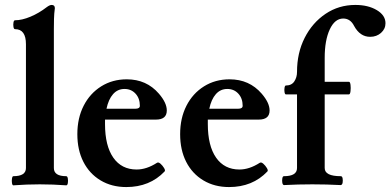

<svg xmlns="http://www.w3.org/2000/svg" viewBox="-20 -746 1580 777"><path d="M34 4Q30 4 28.5 -5Q27 -14 28.5 -23.5Q30 -33 34 -33Q85 -33 85 -66V-567Q85 -628 41 -628Q36 -628 34.5 -637Q33 -646 34.5 -655Q36 -664 41 -664Q69 -664 103.5 -678.5Q138 -693 169 -717Q181 -726 189 -726Q202 -726 202 -713Q199 -691 198.5 -669.5Q198 -648 198 -628V-66Q198 -33 248 -33Q253 -33 254.5 -23.5Q256 -14 254.5 -5Q253 4 248 4Q221 2 194.5 1Q168 0 141 0Q114 0 87.5 1Q61 2 34 4Z M491 11Q432 11 387 -16Q342 -43 317.5 -91Q293 -139 293 -203Q293 -268 318.5 -318Q344 -368 389.5 -396.5Q435 -425 493 -425Q573 -425 623 -367Q655 -330 655 -299Q655 -262 611 -262H405Q405 -254 405 -244Q405 -156 438.5 -108Q472 -60 533 -60Q573 -60 615 -87Q621 -91 629.5 -83.5Q638 -76 644 -66Q650 -56 646 -52Q586 11 491 11ZM484 -386Q456 -386 437.5 -365Q419 -344 411 -306H528Q546 -306 546 -318Q546 -348 528.5 -367Q511 -386 484 -386Z M907 11Q848 11 803 -16Q758 -43 733.5 -91Q709 -139 709 -203Q709 -268 734.5 -318Q760 -368 805.5 -396.5Q851 -425 909 -425Q989 -425 1039 -367Q1071 -330 1071 -299Q1071 -262 1027 -262H821Q821 -254 821 -244Q821 -156 854.5 -108Q888 -60 949 -60Q989 -60 1031 -87Q1037 -91 1045.5 -83.5Q1054 -76 1060 -66Q1066 -56 1062 -52Q1002 11 907 11ZM900 -386Q872 -386 853.5 -365Q835 -344 827 -306H944Q962 -306 962 -318Q962 -348 944.5 -367Q927 -386 900 -386Z M1129 3Q1124 2 1122.5 -6.5Q1121 -15 1122.5 -24Q1124 -33 1129 -33Q1182 -33 1182 -66V-364H1137Q1133 -364 1131.5 -373Q1130 -382 1131.5 -391Q1133 -400 1137 -400Q1160 -400 1171 -416.5Q1182 -433 1182 -455Q1182 -532 1213 -593Q1244 -654 1297.5 -690Q1351 -726 1418 -726Q1470 -726 1505 -705Q1540 -684 1540 -652Q1540 -629 1522 -613Q1504 -597 1478 -597Q1437 -597 1413 -641Q1398 -671 1369 -671Q1335 -671 1314.5 -627Q1294 -583 1294 -512V-415H1392Q1397 -415 1398.5 -402.5Q1400 -390 1398.5 -377Q1397 -364 1392 -364H1294V-66Q1294 -33 1359 -33Q1365 -33 1366.5 -24Q1368 -15 1366.5 -6.5Q1365 2 1359 3Q1302 0 1244 0Q1186 0 1129 3Z"/></svg>

Font: Junicode
Style: Bold
Weight: 700
Designer: Peter S. Baker
Version: Version 2.100; ttfautohint (v1.8.4)